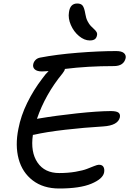

<svg xmlns="http://www.w3.org/2000/svg" viewBox="-20 -1074 731 1086"><path d="M487.8 -845.2Q457 -845.2 427 -870.1Q397 -895 380.6 -932.9Q364.3 -970.7 370.1 -1004.9Q376.5 -1054.2 417 -1054.2Q438 -1054.2 447.5 -1042Q457 -1029.8 462.9 -994.1Q466.3 -971.7 475.3 -954.1Q484.4 -936.5 493.9 -926.8Q503.4 -917 512.2 -909.2Q521 -901.4 525.9 -893.1Q530.8 -884.8 528.8 -875Q525.9 -858.9 516.1 -852.1Q506.3 -845.2 487.8 -845.2ZM314.9 -7.8Q225.1 -7.8 165.5 -53.2Q106 -98.6 85.4 -175Q64.9 -251.5 84 -345.2Q98.1 -419.4 134 -492.4Q169.9 -565.4 217.8 -627.9Q237.8 -656.2 254.9 -671.9Q228.5 -669.9 217.8 -669.9Q189.9 -669.9 177 -681.4Q164.1 -692.9 168 -710.9Q170.4 -723.6 180.2 -734.1Q189.9 -744.6 206.1 -748Q299.8 -766.1 419.7 -775.6Q539.6 -785.2 637.2 -785.2Q667 -785.2 680.2 -774.4Q693.4 -763.7 690.9 -746.1Q680.7 -700.2 624 -700.2Q475.1 -700.2 347.2 -684.1Q345.7 -673.8 334 -659.2Q236.3 -540.5 189 -401.9Q196.8 -403.8 200.2 -403.8Q298.8 -420.4 415.5 -432.9Q532.2 -445.3 606 -445.8Q637.7 -445.8 649.4 -437.5Q661.1 -429.2 658.2 -411.1Q647.9 -364.3 564 -358.9Q456.5 -352.5 348.6 -340.1Q240.7 -327.6 172.9 -312Q168 -312 166 -311Q151.9 -213.4 192.4 -154.3Q232.9 -95.2 314.9 -95.2Q364.7 -95.2 407.2 -102.5Q449.7 -109.9 471.9 -118.7Q494.1 -127.4 512.7 -134.8Q531.2 -142.1 539.1 -142.1Q558.6 -142.1 565.4 -129.6Q572.3 -117.2 568.8 -98.1Q561.5 -62 496.8 -34.9Q432.1 -7.8 314.9 -7.8Z"/></svg>

Font: Shantell Sans Irregular Bouncy
Style: Italic
Weight: 400
Italic angle: -11.31°
Designer: Stephen Nixon, Anya Danilova, Shantell Martin
Foundry: Arrow Type
Version: Version 1.006;[9816181b4]